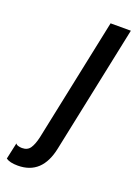

<svg xmlns="http://www.w3.org/2000/svg" viewBox="-175 -788 607 854"><g transform="rotate(20 129.0 -361.0)"><path d="M23 7Q-15 7 -33 -6L-16 -84Q-13 -78 -3.5 -75.5Q6 -73 14 -73Q40 -73 52.5 -91.5Q65 -110 73 -145L195 -729H291L165 -126Q138 7 23 7Z"/></g></svg>

Font: Mona Sans Condensed Medium
Style: Italic
Weight: 500
Width: 3
Italic angle: -11.7°
Designer: Deni Anggara
Foundry: GitHub
Version: Version 1.001; ttfautohint (v1.8.4.7-5d5b);gftools[0.9.31]